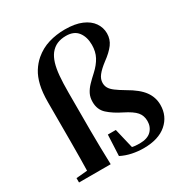

<svg xmlns="http://www.w3.org/2000/svg" viewBox="-191 -978 1091 1141"><g transform="rotate(-30 354.0 -407.0)"><path d="M32 0V-29.9L146.6 -40.2H185.1V0ZM107.6 0Q110.6 -117.4 110.6 -234.8V-505.1Q110.6 -572.4 122 -620.3Q133.4 -668.2 154.7 -702.3Q176 -736.3 204.7 -761.1Q248.5 -798.3 301.4 -814.2Q354.4 -830 412.8 -830Q482 -830 527.9 -810.4Q573.7 -790.9 596.5 -757.7Q619.3 -724.5 619.3 -684.9Q619.3 -644.1 595.6 -611.9Q571.9 -579.7 524.6 -545.4Q486.6 -516.5 467.8 -492.3Q448.9 -468 448.9 -441.9Q448.9 -421.8 458.1 -406.1Q467.2 -390.4 488.9 -374.1Q510.6 -357.7 548.6 -335.3Q620.4 -294.5 651.1 -252.1Q681.7 -209.8 681.7 -158.2Q681.7 -81.1 625.6 -32.4Q569.4 16.2 468.2 16.2Q429 16.2 390.1 8.2Q351.2 0.2 316 -17.5L322.7 -161H377.4L413.1 -10.6L356.7 -43.4Q386 -30.5 407.4 -25.5Q428.9 -20.4 459.4 -20.4Q514.5 -20.4 540.8 -46.9Q567 -73.5 567 -113.4Q567 -150.5 545.4 -175.8Q523.8 -201.2 467.4 -229.3Q411.4 -256.8 376.1 -288.8Q340.9 -320.8 340.9 -373.2Q340.9 -404.7 352.6 -428.2Q364.4 -451.8 385.3 -473.7Q406.3 -495.6 433.9 -520.5Q469.7 -553.3 488.6 -588.7Q507.5 -624.1 507.5 -670.6Q507.5 -724.2 481.2 -758.9Q454.8 -793.6 399.7 -793.6Q364.8 -793.6 338.1 -782Q311.4 -770.4 291.1 -744.7Q274.3 -722.5 263.9 -689.1Q253.6 -655.7 249.3 -608Q245 -560.4 245 -493V-234.8Q245 -176.6 246.3 -117.4Q247.6 -58.2 249.3 0Z"/></g></svg>

Font: Noto Serif SC
Style: Regular
Weight: 200
Designer: Ryoko NISHIZUKA 西塚涼子 (kana & ideographs); Frank Grießhammer (Latin, Greek & Cyrillic); Wenlong ZHANG 张文龙 (bopomofo); San
Foundry: Adobe
Version: Version 2.001;hotconv 1.1.0;makeotfexe 2.6.0